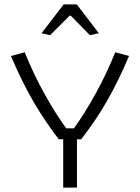

<svg xmlns="http://www.w3.org/2000/svg" viewBox="-20 -858 641 878"><path d="M170 -706 271 -838H331L432 -706L391 -697L304 -786H298L209 -697ZM269 -221H249Q184 -305 131 -396.5Q78 -488 30 -602L93 -619Q132 -522 182 -431.5Q232 -341 283 -271H318Q369 -342 418.5 -432Q468 -522 507 -619L570 -602Q522 -488 469.5 -396.5Q417 -305 351 -221H332V0H269Z"/></svg>

Font: Athiti
Style: Regular
Weight: 400
Designer: CadsonDemak Team
Foundry: CadsonDemak
Version: Version 1.033